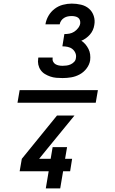

<svg xmlns="http://www.w3.org/2000/svg" viewBox="-20 -875 640 1065"><path d="M327 -442Q309 -442 292 -443.5Q275 -445 259 -450.5Q243 -456 229 -464.5Q215 -473 205.5 -486.5Q196 -500 192.5 -516.5Q189 -533 192 -551Q192 -552 192 -553Q192 -554 193 -556H272Q272 -555 272 -554.5Q272 -554 272 -554Q270 -543 274.5 -533.5Q279 -524 287.5 -519Q296 -514 306 -512Q316 -510 327 -510Q338 -510 349.5 -511.5Q361 -513 372 -518Q383 -523 391.5 -532Q400 -541 401 -553Q404 -568 398 -581.5Q392 -595 381 -603.5Q370 -612 355.5 -615Q341 -618 326 -618L337 -686Q351 -686 365 -688.5Q379 -691 391.5 -699Q404 -707 413.5 -719.5Q423 -732 425 -745Q426 -755 423 -763.5Q420 -772 413 -777Q406 -782 396.5 -784Q387 -786 378 -786Q367 -786 356.5 -784Q346 -782 336 -776Q326 -770 319.5 -760.5Q313 -751 311 -740H232Q236 -765 249 -787.5Q262 -810 283 -826Q304 -842 329 -848.5Q354 -855 378 -855Q404 -855 429.5 -849Q455 -843 473.5 -827Q492 -811 500 -786.5Q508 -762 503 -736Q501 -722 495 -708.5Q489 -695 479 -683.5Q469 -672 456.5 -663Q444 -654 431 -649Q444 -641 454 -629Q464 -617 471 -603Q478 -589 480 -573Q482 -557 480 -540Q476 -516 460 -495Q444 -474 421.5 -462Q399 -450 375 -446Q351 -442 327 -442ZM234 170 250 75H89L101 6L296 -234H393L240 -47L197 6H261L272 -59H352L341 6H380L369 75H330L314 170ZM77 -305 89 -375H523L511 -305Z"/></svg>

Font: Iosevka Curly SmBdEx
Style: Italic
Weight: 600
Width: 7
Italic angle: -9°
Monospace: yes
Designer: Belleve Invis
Foundry: Belleve Invis
Version: Version 11.1.0; ttfautohint (v1.8.3)